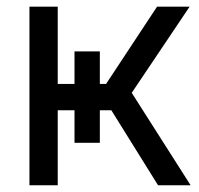

<svg xmlns="http://www.w3.org/2000/svg" viewBox="-20 -550 592 570"><path d="M67.4 -530.3H151.4V-300.8H201.2V-397.5H276.4V-300.8H294.9L446.3 -530.3H543L371.1 -274.4L545.9 0H449.2L310.5 -222.7H276.4V-126H201.2V-222.7H151.4V0H67.4Z"/></svg>

Font: Pretendard JP
Style: Regular
Weight: 400
Designer: Base glyphs from Inter by Rasmus Andersson; Hangeul glyphs from Noto Sans CJK(Source Han Sans) by Jang Soo-young and Kan
Foundry: Kil Hyung-jin
Version: Version 1.309